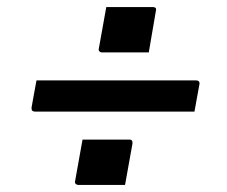

<svg xmlns="http://www.w3.org/2000/svg" viewBox="-20 -571 640 542"><path d="M83 -344H534Q539 -344 541.5 -341Q544 -338 543 -333Q539 -313 536 -295Q533 -277 529 -256H79Q75 -256 72.5 -257.5Q70 -259 69.5 -261.5Q69 -264 69 -267Q73 -288 76 -306Q79 -324 83 -344ZM280 -551Q302 -551 324 -551Q346 -551 368 -551Q390 -551 412 -551Q416 -551 418 -549.5Q420 -548 420.5 -546Q421 -544 420 -540L400 -423Q378 -423 356 -423Q334 -423 312 -423Q290 -423 268 -423Q265 -423 262.5 -424.5Q260 -426 259 -428.5Q258 -431 259 -434ZM213 -177Q235 -177 257 -177Q279 -177 301 -177Q323 -177 345 -177Q349 -177 351 -175.5Q353 -174 353.5 -172Q354 -170 354 -166L333 -49Q311 -49 289 -49Q267 -49 245 -49Q223 -49 201 -49Q198 -49 195.5 -50.5Q193 -52 192 -54.5Q191 -57 192 -60Z"/></svg>

Font: RecMonoLinear Nerd Font Mono
Style: Italic
Weight: 400
Italic angle: -10°
Monospace: yes
Version: Version 1.085; ttfautohint (v1.8.4.7-5d5b);Nerd Fonts 3.2.1